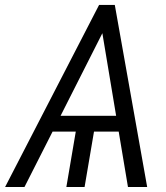

<svg xmlns="http://www.w3.org/2000/svg" viewBox="-52 -747 665 767"><path d="M-31.6 0 343.8 -727.3H406.6L535.9 0H459.2L422.2 -221.2H323.5L285.9 0H213.1L250.7 -221.2H158L45.8 0ZM190 -284.4H411.9L356.9 -614.3Z"/></svg>

Font: Inter P Light
Style: Italic
Weight: 300
Italic angle: 9.39999°
Designer: Rasmus Andersson
Foundry: rsms
Version: Version 3.018;git-588b23468